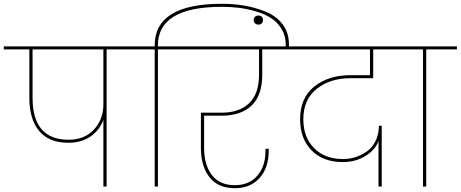

<svg xmlns="http://www.w3.org/2000/svg" viewBox="-55 -985 2433 1014"><path d="M307 -247Q392 -247 441.5 -301Q491 -355 491 -435V-724H117V-469Q117 -247 307 -247ZM-35 -724V-740H670V-724H508V0H491V-352Q470 -296 422 -263.5Q374 -231 306 -231Q204 -231 152 -293Q100 -355 100 -469V-724Z M779 -724V0H762V-724H600V-740H762V-745Q762 -965 1117 -965Q1180 -965 1237.5 -955Q1295 -945 1350 -922.5Q1405 -900 1438 -856Q1471 -812 1471 -750V-733H1454V-750Q1454 -797 1431.5 -833Q1409 -869 1375 -890.5Q1341 -912 1294 -925.5Q1247 -939 1204.5 -944Q1162 -949 1117 -949Q779 -949 779 -745V-740H941V-724Z M871 -724V-740H1480V-724H1330V-591Q1330 -481 1273.5 -427.5Q1217 -374 1116 -374H1023V-204Q1023 -114 1064 -60.5Q1105 -7 1185 -7Q1260 -7 1303.5 -56.5Q1347 -106 1347 -188V-199H1364V-188Q1364 -98 1315.5 -44.5Q1267 9 1185 9Q1097 9 1051.5 -49Q1006 -107 1006 -205V-390H1116Q1209 -390 1261 -440Q1313 -490 1313 -591V-724Z M1327.5 -861.5Q1321 -855 1310 -855Q1299 -855 1292 -861.5Q1285 -868 1285 -879Q1285 -890 1292 -896.5Q1299 -903 1310 -903Q1321 -903 1327.5 -896.5Q1334 -890 1334 -879Q1334 -868 1327.5 -861.5Z M1410 -724V-740H2087V-724H1916V-572H1795Q1689 -572 1618 -516Q1547 -460 1547 -355Q1547 -260 1604 -202.5Q1661 -145 1758 -145Q1790 -145 1821.5 -155Q1853 -165 1881.5 -184.5Q1910 -204 1928 -239.5Q1946 -275 1946 -321H1961V0H1944V-240Q1926 -192 1874 -160.5Q1822 -129 1756 -129Q1651 -129 1590.5 -191Q1530 -253 1530 -355Q1530 -469 1605.5 -528.5Q1681 -588 1795 -588H1899V-724Z M2179 0V-724H2017V-740H2358V-724H2196V0Z"/></svg>

Font: SVN-Poppins Thin
Style: Regular
Weight: 100
Designer: Ninad Kale (Devanagari), Jonny Pinhorn (Latin)
Foundry: Indian Type Foundry
Version: Version 3.002 2017